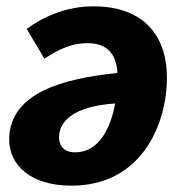

<svg xmlns="http://www.w3.org/2000/svg" viewBox="-20 -568 573 605"><path d="M275 -548C193 -548 122 -519 64 -477L120 -383C169 -416 210 -432 255 -432C307 -432 346 -409 350 -338C183 -321 9 -277 9 -128C9 -48 76 17 205 17C428 17 506 -179 506 -323C506 -458 430 -548 275 -548ZM217 -88C178 -88 166 -113 166 -135C166 -185 210 -233 343 -242C329 -166 293 -88 217 -88Z"/></svg>

Font: Fira Sans
Style: Bold Italic
Weight: 700
Italic angle: -8°
Designer: bBox Type GmbH & Carrois Corporate GbR & Edenspiekermann AG
Foundry: bBox Type GmbH & Carrois Corporate GbR & Edenspiekermann AG
Version: Version 4.301;PS 004.301;hotconv 1.0.88;makeotf.lib2.5.64775